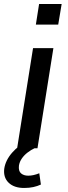

<svg xmlns="http://www.w3.org/2000/svg" viewBox="-35 -736 336 953"><path d="M50 0 129 -497H230L151 0ZM143 -614 159 -716H271L254 -614ZM85 197Q35 197 8 171Q-19 145 -14 102Q-8 60 25 22Q58 -16 107 -38L136 0Q119 8 102 21Q85 34 73.5 50.5Q62 67 59 86Q56 113 69.5 124.5Q83 136 105 136Q118 136 131.5 133Q145 130 160 124L168 180Q151 188 130.5 192.5Q110 197 85 197Z"/></svg>

Font: Nunito Sans 7pt Medium
Style: Italic
Weight: 500
Italic angle: -9°
Designer: Vernon Adams
Foundry: Vernon Adams
Version: Version 3.101;gftools[0.9.27]